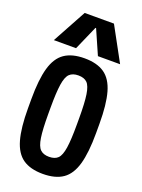

<svg xmlns="http://www.w3.org/2000/svg" viewBox="-183 -1081 867 1171"><g transform="rotate(20 250.0 -495.0)"><path d="M250 10Q169 10 120.5 -23.5Q72 -57 50.5 -133Q29 -209 29 -335V-395Q29 -522 50.5 -597.5Q72 -673 120.5 -706.5Q169 -740 250 -740Q331 -740 379.5 -706.5Q428 -673 449.5 -597.5Q471 -522 471 -395V-335Q471 -209 449.5 -133Q428 -57 379.5 -23.5Q331 10 250 10ZM250 -101Q288 -101 307.5 -120.5Q327 -140 335 -192.5Q343 -245 343 -344V-386Q343 -485 335 -537.5Q327 -590 307.5 -609.5Q288 -629 250 -629Q213 -629 193 -609.5Q173 -590 165 -537.5Q157 -485 157 -386V-344Q157 -245 165 -192.5Q173 -140 193 -120.5Q213 -101 250 -101ZM35 -780 155 -1000H345L465 -780H321L252 -937H248L179 -780Z"/></g></svg>

Font: M PLUS 1 Code SemiBold
Style: Regular
Weight: 600
Designer: Coji Morishita
Foundry: UNDERFOREST DESIGN
Version: Version 1.005